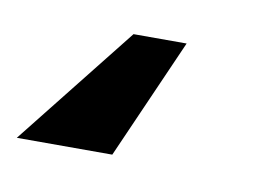

<svg xmlns="http://www.w3.org/2000/svg" viewBox="-69 -5 378 266"><g transform="rotate(10 120.5 128.5)"><path d="M175.8 44.4 101.1 213.9H-33.2L101.1 44.4Z"/></g></svg>

Font: Inter 28pt
Style: Bold Italic
Weight: 700
Italic angle: -9.3988°
Designer: Rasmus Andersson
Foundry: rsms
Version: Version 4.001;git-66647c0bb